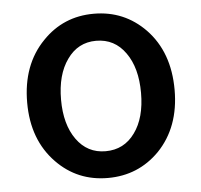

<svg xmlns="http://www.w3.org/2000/svg" viewBox="-46 -611 705 672"><g transform="rotate(-5 307.0 -275.5)"><path d="M127 -62Q48 -143 48 -274Q48 -407 127 -488Q200 -564 307 -564Q414 -564 488 -488Q566 -407 566 -274Q566 -143 488 -62Q414 13 307 13Q200 13 127 -62ZM410 -134Q448 -186 448 -274Q448 -362 410 -415Q372 -469 307 -469Q243 -469 205 -415Q167 -362 167 -274Q167 -187 205 -134Q243 -81 307 -81Q372 -81 410 -134Z"/></g></svg>

Font: `nÑOSM
Style: Regular
Weight: 500
Designer: Ryoko NISHIZUKA ¬âXZm¬º[P (kana & ideographs); Paul D. Hunt (Latin, Greek & Cyrillic); Wenlong ZHANG _ e¬á¬ü¬ô (bopomof
Foundry: Adobe Systems Incorporated
Version: Version 1.00 June 24, 2014, initial release